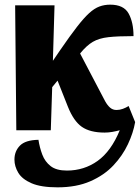

<svg xmlns="http://www.w3.org/2000/svg" viewBox="-20 -559 601 824"><path d="M50 0 45 -536H214L207 -298L239 -345Q281 -406 310.5 -444Q340 -482 362.5 -502.5Q385 -523 406.5 -531Q428 -539 453 -539Q511 -539 532 -501Q553 -463 553 -404Q486 -404 445.5 -399.5Q405 -395 378.5 -379.5Q352 -364 325 -331L324 -329L431 -125Q441 -107 452.5 -97Q464 -87 480 -87Q494 -87 507.5 -92Q521 -97 532 -104L560 -35Q552 11 529 60Q506 109 466.5 151Q427 193 367.5 219Q308 245 227 245Q156 245 115.5 227.5Q75 210 58.5 182.5Q42 155 42 126Q42 90 65.5 66Q89 42 145 41Q150 74 161.5 104.5Q173 135 197.5 154Q222 173 267 173Q341 173 399 131.5Q457 90 494 0Q479 4 462.5 7Q446 10 429 10Q367 10 331.5 -14.5Q296 -39 271 -102L227 -213L204 -185L198 0Z"/></svg>

Font: Noto Serif ExtraCondensed Black
Style: Regular
Weight: 900
Width: 2
Designer: Monotype Design Team
Foundry: Monotype Imaging Inc.
Version: Version 2.015; ttfautohint (v1.8.4.7-5d5b)